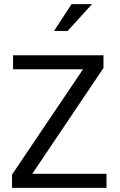

<svg xmlns="http://www.w3.org/2000/svg" viewBox="-20 -906 579 926"><path d="M493.7 -67.9V0H38.1V-64L380.4 -571.8H43V-639.6H479V-578.1L135.7 -67.9ZM240.7 -756.8 325.2 -886.2H423.8L306.2 -756.8Z"/></svg>

Font: Yantramanav
Style: Regular
Weight: 400
Version: Version 1.000;PS 1.0;hotconv 1.0.72;makeotf.lib2.5.5900; ttf